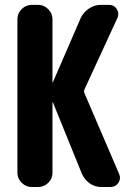

<svg xmlns="http://www.w3.org/2000/svg" viewBox="-20 -750 540 770"><path d="M318.4 -377 458 -51.8Q465.8 -33.2 454.6 -16.6Q443.4 0 422.9 0H386.7Q360.4 0 339.8 -14.6Q319.3 -29.3 308.6 -52.7L192.4 -338.9Q192.4 -339.8 191.4 -339.8Q190.4 -339.8 190.4 -338.9V-56.6Q190.4 -33.2 173.3 -16.6Q156.2 0 132.8 0H107.4Q84 0 66.9 -17.1Q49.8 -34.2 49.8 -56.6V-672.9Q49.8 -696.3 66.9 -713.4Q84 -730.5 107.4 -730.5H132.8Q156.2 -730.5 173.3 -713.4Q190.4 -696.3 190.4 -672.9V-420.9Q190.4 -419.9 191.4 -419.9Q192.4 -419.9 192.4 -420.9L303.7 -677.7Q314.5 -701.2 336.9 -715.8Q359.4 -730.5 383.8 -730.5H418Q437.5 -730.5 448.2 -713.9Q459 -697.3 451.2 -678.7L319.3 -392.6Q315.4 -383.8 318.4 -377Z"/></svg>

Font: Rounded Mgen+ 1mn bold
Style: Bold
Weight: 700
Designer: [Source Han Sans]
Ryoko NISHIZUKA  (kana & ideographs); Paul D. Hunt (Latin, Greek & Cyrillic); Wenlong ZHANG  (bopomofo
Version: Version 1.059.20150602